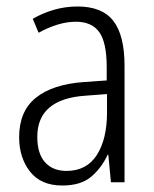

<svg xmlns="http://www.w3.org/2000/svg" viewBox="-20 -562 475 592"><path d="M219 -542Q295 -542 329.5 -497.5Q364 -453 364 -359V0H322L314 -85H312Q293 -44 261 -17Q229 10 172 10Q106 10 72.5 -33Q39 -76 39 -139Q39 -219 90.5 -260.5Q142 -302 238 -309L309 -314V-355Q309 -431 286 -463Q263 -495 214 -495Q161 -495 99 -461L81 -504Q112 -522 147 -532Q182 -542 219 -542ZM244 -267Q95 -257 95 -140Q95 -88 119 -61.5Q143 -35 185 -35Q247 -35 278.5 -84Q310 -133 310 -216V-272Z"/></svg>

Font: Noto Sans Lao UI Cond Light
Style: Regular
Weight: 300
Width: 3
Designer: Monotype Design Team
Foundry: Monotype Imaging Inc.
Version: Version 2.000; ttfautohint (v1.8.4.7-5d5b)